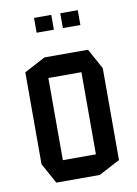

<svg xmlns="http://www.w3.org/2000/svg" viewBox="-79 -726 555 778"><g transform="rotate(-10 199.0 -336.5)"><path d="M131 -423V-508H309L355 -424V-423ZM89 0 43 -84V-85H267V0ZM43 -85V-462L130 -508H131V-85ZM267 0V-423H355V-46L268 0ZM224 -612V-673H296V-612ZM116 -612V-673H187V-612Z"/></g></svg>

Font: Foldit
Style: Regular
Weight: 400
Version: Version 1.003